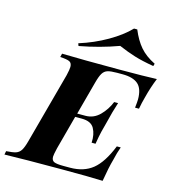

<svg xmlns="http://www.w3.org/2000/svg" viewBox="-164 -940 934 1039"><g transform="rotate(15 302.5 -420.0)"><path d="M648 -608Q626 -554 611 -494Q602 -462 596 -428H574Q578 -462 578 -475Q578 -535 549.5 -560Q521 -585 462 -585H431Q396 -585 378.5 -579.5Q361 -574 350.5 -557Q340 -540 330 -502L280 -316H326Q372 -316 405.5 -349.5Q439 -383 457 -428H479Q462 -377 445 -306Q438 -281 431.5 -254.5Q425 -228 418 -184H396Q399 -231 381 -263.5Q363 -296 311 -296H274L223 -106Q214 -68 214 -57Q214 -36 228.5 -29.5Q243 -23 281 -23H318Q395 -23 444.5 -63Q494 -103 533 -200H555Q543 -168 533 -124Q520 -79 507 0Q439 -3 278 -3Q65 -3 -43 0L-39 -20Q-3 -22 15 -28Q33 -34 43.5 -51Q54 -68 64 -106L171 -502Q179 -536 179 -550Q179 -572 164.5 -579Q150 -586 112 -588L117 -608Q224 -605 437 -605Q584 -605 648 -608ZM192 -671 187 -685Q270 -711 342 -752.5Q414 -794 458 -840H476Q499 -784 530.5 -747.5Q562 -711 615 -685L611 -671Q546 -682 502.5 -695.5Q459 -709 410 -730Q306 -692 192 -671Z"/></g></svg>

Font: Playfair Display SC
Style: Bold Italic
Weight: 700
Italic angle: -14°
Designer: Claus Eggers Sørensen
Foundry: Claus Eggers Sørensen
Version: Version 1.200; ttfautohint (v1.6)